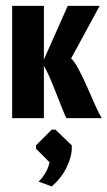

<svg xmlns="http://www.w3.org/2000/svg" viewBox="-20 -411 374 668"><path d="M160 237.7Q194 208.3 211.8 171.3Q229.7 134.3 229.7 106.3V94.7L172.7 40H160L105.3 94.7V106.3L152.3 153.7Q149.3 169 141.7 183.7Q134 198.3 127.2 206.7Q120.3 215 114 220.7ZM211.3 0H334Q327 -10.3 312 -43.2Q297 -76 283 -108.7Q269 -141.3 253 -171Q237 -200.7 227.3 -207.3L326.7 -390.7H215.7L132.7 -203.7V-390.7H22.3V0H132.7V-182Q146 -159.7 163.5 -116.5Q181 -73.3 194.2 -39.2Q207.3 -5 211.3 0Z"/></svg>

Font: Jomhuria
Style: Regular
Weight: 400
Designer: Arabic design by Kourosh Beigpour, Latin design by Eben Sorkin, engineering by Lasse Fister and Khaled Hosney
Version: Version 1.0000